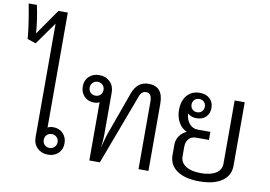

<svg xmlns="http://www.w3.org/2000/svg" viewBox="-155 -1143 1841 1311"><g transform="rotate(10 765.5 -487.0)"><path d="M349 -85Q349 -43 321.5 -16.5Q294 10 250 10Q205 10 176 -18.5Q147 -47 147 -92V-880L36 -724L-23 -744Q-29 -832 -58 -984H-1Q21 -882 27 -791L151 -969H216V-172Q233 -181 254 -181Q296 -181 322.5 -154Q349 -127 349 -85ZM301 -85Q301 -106 287 -119.5Q273 -133 253 -133Q231 -133 218 -119.5Q205 -106 205 -85Q205 -64 218.5 -50.5Q232 -37 253 -37Q273 -37 287 -51Q301 -65 301 -85Z M946 -466V0H877V-469Q877 -527 838 -527Q806 -527 793 -491L609 0H536V-404Q521 -395 498 -395Q457 -395 430.5 -422Q404 -449 404 -491Q404 -533 431.5 -559.5Q459 -586 502 -586Q548 -586 577 -557.5Q606 -529 606 -484V-197Q606 -147 598 -101L624 -192L735 -500Q766 -586 845 -586Q946 -586 946 -466ZM548 -491Q548 -511 534.5 -525Q521 -539 500 -539Q479 -539 465.5 -525Q452 -511 452 -491Q452 -470 465.5 -456.5Q479 -443 500 -443Q521 -443 534.5 -456.5Q548 -470 548 -491Z M1512 -576V-136Q1512 -67 1456 -28.5Q1400 10 1300 10Q1200 10 1144.5 -28.5Q1089 -67 1089 -136V-205Q1089 -239 1106.5 -266Q1124 -293 1157 -308Q1119 -325 1099 -362.5Q1079 -400 1079 -446Q1079 -510 1111.5 -548Q1144 -586 1199 -586Q1243 -586 1269 -562Q1295 -538 1295 -498Q1295 -458 1270.5 -434.5Q1246 -411 1205 -411Q1169 -411 1145 -433Q1146 -392 1169.5 -364Q1193 -336 1227 -336H1316V-280H1226Q1195 -280 1176.5 -259.5Q1158 -239 1158 -204V-139Q1158 -96 1195.5 -71.5Q1233 -47 1300 -47Q1367 -47 1404.5 -71Q1442 -95 1442 -139V-576ZM1157 -498Q1157 -478 1170 -465Q1183 -452 1203 -452Q1223 -452 1236 -465Q1249 -478 1249 -498Q1249 -518 1236 -531Q1223 -544 1203 -544Q1183 -544 1170 -531Q1157 -518 1157 -498Z"/></g></svg>

Font: Sarabun Light
Style: Regular
Weight: 300
Designer: Suppakit Chalermlarp | Katatrad Co.,Ltd.
Foundry: Cadson Demak Co.,Ltd.
Version: Version 1.000; ttfautohint (v1.6)